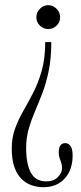

<svg xmlns="http://www.w3.org/2000/svg" viewBox="-20 -590 320 760"><path d="M183 -423.5Q183 -359.5 173 -310.5Q163 -261.5 148 -222.2Q133 -183 118.2 -148.8Q103.5 -114.5 93.5 -79.5Q83.5 -44.5 83.5 -3.5Q83.5 59 102.2 93.5Q121 128 163 128Q192.5 128 209 111.2Q225.5 94.5 225.5 76Q225.5 63 222.2 53.8Q219 44.5 215.8 35.5Q212.5 26.5 212.5 14.5Q212.5 -6 219.5 -14.8Q226.5 -23.5 238.5 -23.5Q250.5 -23.5 259 -12.2Q267.5 -1 267.5 27Q267.5 62.5 253.8 90.8Q240 119 214 135Q188 151 151.5 151Q127.5 151 105 143.2Q82.5 135.5 64.8 117.8Q47 100 36.8 70.8Q26.5 41.5 26.5 -1.5Q26.5 -45.5 39.8 -81.5Q53 -117.5 72.8 -151.8Q92.5 -186 112.2 -224.5Q132 -263 145.5 -311.2Q159 -359.5 159 -423.5ZM171 -569.5Q190 -569.5 204 -555.2Q218 -541 218 -522Q218 -502 204 -488.5Q190 -475 171 -475Q152 -475 138 -488.5Q124 -502 124 -522Q124 -541 138 -555.2Q152 -569.5 171 -569.5Z"/></svg>

Font: Imbue 48pt Light
Style: Regular
Weight: 300
Designer: Tyler Finck
Foundry: Etcetera Type Company
Version: Version 1.102